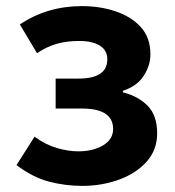

<svg xmlns="http://www.w3.org/2000/svg" viewBox="-20 -594 574 628"><path d="M250 14Q193 14 140 0Q87 -14 34 -54L93 -147Q128 -121 165.5 -110Q203 -99 236 -99Q284 -99 317 -118.5Q350 -138 350 -172Q350 -239 248 -239H162V-337H237Q331 -337 331 -400Q331 -429 307 -444.5Q283 -460 239 -460Q199 -460 166.5 -451Q134 -442 101 -420L45 -514Q134 -574 248 -574Q307 -574 358 -557Q409 -540 440.5 -505.5Q472 -471 472 -416Q472 -380 450 -346Q428 -312 382 -297V-292Q433 -279 463.5 -247.5Q494 -216 494 -158Q494 -103 459 -64.5Q424 -26 368 -6Q312 14 250 14Z"/></svg>

Font: Chiron Sans HK TT
Style: Bold
Weight: 700
Designer: Ryoko NISHIZUKA 西塚涼子 (kana, bopomofo & ideographs); Paul D. Hunt (Latin, Greek & Cyrillic); Sandoll Communications 산돌커뮤니
Foundry: Adobe
Version: Version 2.022;hotconv 1.0.109;makeotfexe 2.5.65596